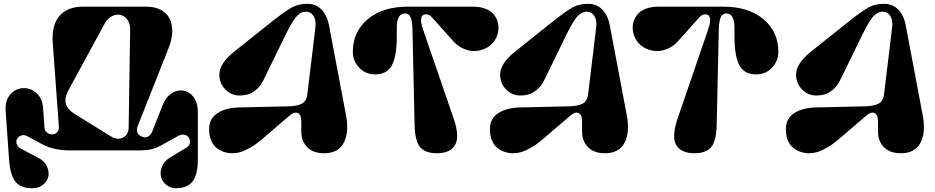

<svg xmlns="http://www.w3.org/2000/svg" viewBox="-20 -795 4944 1015"><path d="M27.8 46.9 9.8 -208Q5.9 -264.2 35.2 -296.6Q64.5 -329.1 106 -329.1Q145 -329.1 174.8 -301Q204.6 -272.9 208 -221.2L214.8 -122.1Q216.8 -98.1 236.6 -88.6Q256.3 -79.1 274.7 -90.3Q293 -101.6 291 -127.9L258.8 -569.8Q252.4 -663.6 295.2 -711.7Q337.9 -759.8 418 -759.8H753.9Q799.3 -759.8 831.1 -742.4Q862.8 -725.1 877.2 -695.6Q891.6 -666 890.6 -626.5Q889.6 -586.9 872.1 -543L707 -126Q702.1 -111.3 705.3 -98.4Q708.5 -85.4 719.2 -78.4Q730 -71.3 741.9 -69.3Q753.9 -67.4 765.9 -75Q777.8 -82.5 784.2 -98.1L838.9 -236.8Q854 -276.4 879.6 -296.6Q905.3 -316.9 937 -316.9Q973.6 -316.9 999.8 -286.4Q1025.9 -255.9 1025.9 -202.1V46.9Q1025.9 130.9 997.1 165.5Q968.3 200.2 911.1 200.2Q879.9 200.2 858.2 181.6Q836.4 163.1 830.8 137.5Q825.2 111.8 837.4 83.5Q849.6 55.2 879.9 37.1L966.8 -15.1Q985.4 -26.4 984.1 -47.9Q982.9 -69.3 966.1 -78.9Q949.2 -88.4 924.8 -78.1L827.1 -23.9Q783.7 0 724.1 0H349.1Q262.2 0 202.1 -33.2L124 -75.2Q102.1 -86.9 83.7 -74.7Q65.4 -62.5 66.4 -43.5Q67.4 -24.4 86.9 -11.2L185.1 41Q214.8 56.6 227.8 84.2Q240.7 111.8 235.8 137.2Q231 162.6 208 181.4Q185.1 200.2 149.9 200.2Q90.8 200.2 62.3 166.3Q33.7 132.3 27.8 46.9ZM533.2 -669.9 346.2 -326.2Q320.8 -282.7 327.1 -250.5Q333.5 -218.3 376 -191.9L565.9 -74.2Q600.1 -52.7 629.9 -67.4Q659.7 -82 660.2 -123L668 -640.1Q668.5 -670.9 653.1 -691.2Q637.7 -711.4 616.7 -716.3Q595.7 -721.2 572 -709.5Q548.3 -697.8 533.2 -669.9Z M1245.6 -227.1 1503.9 -232.9Q1551.3 -233.9 1575.9 -247.1Q1600.6 -260.3 1604.5 -295.9L1647.5 -649.9Q1652.3 -690.9 1634.8 -714.4Q1617.2 -737.8 1585.4 -731.9Q1570.8 -729 1556.4 -716.6Q1542 -704.1 1528.1 -681.4Q1514.2 -658.7 1508.8 -648.7Q1503.4 -638.7 1492.7 -617.2L1371.6 -369.1Q1356.4 -338.4 1332.8 -319.6Q1309.1 -300.8 1288.8 -295.4Q1268.6 -290 1246.6 -290Q1202.1 -290 1170.9 -322.3Q1139.6 -354.5 1139.6 -400.9Q1139.6 -458.5 1215.8 -520L1416.5 -680.2Q1487.8 -736.8 1523.2 -755.9Q1558.6 -774.9 1604.5 -774.9Q1648.9 -774.9 1678.7 -745.4Q1708.5 -715.8 1718.8 -664.1L1809.6 -183.1Q1826.2 -95.2 1797.1 -40Q1768.1 15.1 1693.8 15.1Q1635.3 15.1 1604 -17.1Q1572.8 -49.3 1572.8 -98.1V-149.9Q1572.8 -189.9 1554 -197.8Q1535.2 -205.6 1508.8 -182.1L1410.6 -98.1Q1406.2 -94.7 1389.6 -80.1Q1373 -65.4 1364.3 -58.1Q1355.5 -50.8 1338.1 -37.6Q1320.8 -24.4 1307.4 -16.8Q1293.9 -9.3 1276.9 -1Q1259.8 7.3 1242.7 11.2Q1225.6 15.1 1208.5 15.1Q1185.5 15.1 1164.6 8.3Q1143.6 1.5 1125.2 -12.7Q1106.9 -26.9 1096.2 -52.5Q1085.4 -78.1 1085.4 -111.8Q1085.4 -168.5 1129.9 -197Q1174.3 -225.6 1245.6 -227.1Z M2216.3 -639.2 2377.4 -170.9Q2397 -115.7 2396.7 -74.2Q2396.5 -32.7 2369.1 -8.8Q2341.8 15.1 2289.6 15.1Q2260.7 15.1 2240.5 8.3Q2220.2 1.5 2207 -10.7Q2193.8 -22.9 2186 -43.7Q2178.2 -64.5 2175 -88.4Q2171.9 -112.3 2171.4 -146L2160.6 -634.8Q2159.7 -682.1 2150.6 -703.1Q2141.6 -724.1 2121.6 -724.1Q2077.6 -724.1 2077.6 -647V-603Q2077.6 -496.1 2050.8 -448Q2023.9 -399.9 1957.5 -401.9Q1910.2 -403.3 1877.7 -438.5Q1845.2 -473.6 1845.2 -521Q1845.2 -627 1923.8 -693.4Q2002.4 -759.8 2136.2 -759.8H2478.5Q2515.6 -759.8 2543.5 -749.8Q2571.3 -739.7 2586.2 -723.1Q2601.1 -706.5 2608.2 -688Q2615.2 -669.4 2615.2 -648.9Q2615.2 -621.1 2603.8 -596.9Q2592.3 -572.8 2573.5 -556.6Q2554.7 -540.5 2529.5 -532.2Q2504.4 -523.9 2478.5 -525.4Q2452.6 -526.9 2425 -540Q2397.5 -553.2 2375.5 -578.1L2263.7 -703.1Q2249.5 -719.2 2233.4 -719.2Q2188.5 -719.2 2216.3 -639.2Z M2730 -227.1 2988.3 -232.9Q3035.6 -233.9 3060.3 -247.1Q3085 -260.3 3088.9 -295.9L3131.8 -649.9Q3136.7 -690.9 3119.1 -714.4Q3101.6 -737.8 3069.8 -731.9Q3055.2 -729 3040.8 -716.6Q3026.4 -704.1 3012.5 -681.4Q2998.5 -658.7 2993.2 -648.7Q2987.8 -638.7 2977.1 -617.2L2856 -369.1Q2840.8 -338.4 2817.1 -319.6Q2793.5 -300.8 2773.2 -295.4Q2752.9 -290 2731 -290Q2686.5 -290 2655.3 -322.3Q2624 -354.5 2624 -400.9Q2624 -458.5 2700.2 -520L2900.9 -680.2Q2972.2 -736.8 3007.6 -755.9Q3043 -774.9 3088.9 -774.9Q3133.3 -774.9 3163.1 -745.4Q3192.9 -715.8 3203.1 -664.1L3293.9 -183.1Q3310.5 -95.2 3281.5 -40Q3252.4 15.1 3178.2 15.1Q3119.6 15.1 3088.4 -17.1Q3057.1 -49.3 3057.1 -98.1V-149.9Q3057.1 -189.9 3038.3 -197.8Q3019.5 -205.6 2993.2 -182.1L2895 -98.1Q2890.6 -94.7 2874 -80.1Q2857.4 -65.4 2848.6 -58.1Q2839.8 -50.8 2822.5 -37.6Q2805.2 -24.4 2791.7 -16.8Q2778.3 -9.3 2761.2 -1Q2744.1 7.3 2727.1 11.2Q2710 15.1 2692.9 15.1Q2669.9 15.1 2648.9 8.3Q2627.9 1.5 2609.6 -12.7Q2591.3 -26.9 2580.6 -52.5Q2569.8 -78.1 2569.8 -111.8Q2569.8 -168.5 2614.3 -197Q2658.7 -225.6 2730 -227.1Z M3563 -170.9 3723.6 -639.2Q3751.5 -719.2 3707 -719.2Q3690.9 -719.2 3676.8 -703.1L3564.9 -578.1Q3543 -553.2 3515.4 -540Q3487.8 -526.9 3461.7 -525.4Q3435.5 -523.9 3410.4 -532.2Q3385.3 -540.5 3366.5 -556.6Q3347.7 -572.8 3336.2 -596.9Q3324.7 -621.1 3324.7 -648.9Q3324.7 -669.4 3331.8 -688Q3338.9 -706.5 3354 -723.1Q3369.1 -739.7 3397 -749.8Q3424.8 -759.8 3461.9 -759.8H3803.7Q3937.5 -759.8 4016.1 -693.4Q4094.7 -627 4094.7 -521Q4094.7 -473.6 4062.5 -438.5Q4030.3 -403.3 3982.9 -401.9Q3916.5 -399.9 3889.6 -448Q3862.8 -496.1 3862.8 -603V-647Q3862.8 -724.1 3818.8 -724.1Q3798.8 -724.1 3789.8 -703.1Q3780.8 -682.1 3779.8 -634.8L3769 -146Q3768.6 -112.3 3765.4 -88.4Q3762.2 -64.5 3754.4 -43.7Q3746.6 -22.9 3733.4 -10.7Q3720.2 1.5 3700 8.3Q3679.7 15.1 3650.9 15.1Q3598.6 15.1 3571.3 -8.8Q3543.9 -32.7 3543.7 -74.2Q3543.5 -115.7 3563 -170.9Z M4294.4 -227.1 4552.7 -232.9Q4600.1 -233.9 4624.8 -247.1Q4649.4 -260.3 4653.3 -295.9L4696.3 -649.9Q4701.2 -690.9 4683.6 -714.4Q4666 -737.8 4634.3 -731.9Q4619.6 -729 4605.2 -716.6Q4590.8 -704.1 4576.9 -681.4Q4563 -658.7 4557.6 -648.7Q4552.2 -638.7 4541.5 -617.2L4420.4 -369.1Q4405.3 -338.4 4381.6 -319.6Q4357.9 -300.8 4337.6 -295.4Q4317.4 -290 4295.4 -290Q4251 -290 4219.7 -322.3Q4188.5 -354.5 4188.5 -400.9Q4188.5 -458.5 4264.6 -520L4465.3 -680.2Q4536.6 -736.8 4572 -755.9Q4607.4 -774.9 4653.3 -774.9Q4697.8 -774.9 4727.5 -745.4Q4757.3 -715.8 4767.6 -664.1L4858.4 -183.1Q4875 -95.2 4845.9 -40Q4816.9 15.1 4742.7 15.1Q4684.1 15.1 4652.8 -17.1Q4621.6 -49.3 4621.6 -98.1V-149.9Q4621.6 -189.9 4602.8 -197.8Q4584 -205.6 4557.6 -182.1L4459.5 -98.1Q4455.1 -94.7 4438.5 -80.1Q4421.9 -65.4 4413.1 -58.1Q4404.3 -50.8 4387 -37.6Q4369.6 -24.4 4356.2 -16.8Q4342.8 -9.3 4325.7 -1Q4308.6 7.3 4291.5 11.2Q4274.4 15.1 4257.3 15.1Q4234.4 15.1 4213.4 8.3Q4192.4 1.5 4174.1 -12.7Q4155.8 -26.9 4145 -52.5Q4134.3 -78.1 4134.3 -111.8Q4134.3 -168.5 4178.7 -197Q4223.1 -225.6 4294.4 -227.1Z"/></svg>

Font: Pilowlava
Style: Regular
Weight: 400
Designer: Anton Moglia, Jérémy Landes, Maksym Kobuzan (Cyrillic), Velvetyne Type Foundry
Foundry: Anton Moglia, Jérémy Landes, Velvetyne Type Foundry
Version: Version 1.001;hotconv 1.0.109;makeotfexe 2.5.65596